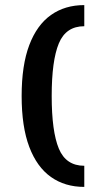

<svg xmlns="http://www.w3.org/2000/svg" viewBox="-20 -603 388 754"><path d="M311 131Q235 131 180 92Q125 53 95 -26Q65 -105 65 -226Q65 -347 95 -426Q125 -505 180 -544Q235 -583 311 -583V-500Q239 -500 211 -432.5Q183 -365 183 -226Q183 -87 211 -19.5Q239 48 311 48Z"/></svg>

Font: Rokkitt SemiBold SemiBold
Style: Regular
Weight: 600
Version: Version 3.103